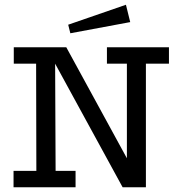

<svg xmlns="http://www.w3.org/2000/svg" viewBox="-20 -788 758 808"><path d="M38 -589H259L514 -122V-520H430V-589H691V-520H594V0H496L212 -520L214 -69H298V0H37V-69H133L132 -520H38ZM510 -768 528 -695 276 -648 267 -684Z"/></svg>

Font: Podkova VF Beta
Style: Regular
Weight: 400
Designer: Ilya Yudin
Foundry: Cyreal (www.cyreal.org)
Version: Version 2.100